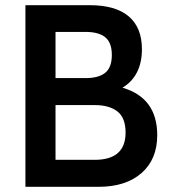

<svg xmlns="http://www.w3.org/2000/svg" viewBox="-20 -720 655 740"><path d="M586 -199Q586 -106 525.5 -53Q465 0 360 0H78V-700H326Q425 -700 476 -657Q527 -614 527 -530Q527 -479 508 -441.5Q489 -404 452 -382Q586 -343 586 -199ZM194 -419H310Q360 -419 385.5 -439.5Q411 -460 411 -508Q411 -556 385.5 -576.5Q360 -597 310 -597H194ZM464 -209Q464 -266 432.5 -290.5Q401 -315 345 -315H194V-104H345Q464 -104 464 -209Z"/></svg>

Font: Cabin SemiBold
Style: Regular
Weight: 600
Designer: Pablo Impallari
Foundry: Pablo Impallari. http://www.impallari.com Igino Marini. http://www.ikern.com
Version: Version 2.200